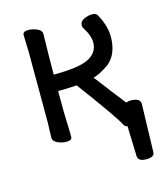

<svg xmlns="http://www.w3.org/2000/svg" viewBox="-102 -567 704 822"><g transform="rotate(-15 250.0 -156.0)"><path d="M445.8 176.8Q411.1 176.8 408.2 154.8L403.8 19Q393.1 18.1 388.2 7.8Q371.1 -27.8 238.8 -206.1Q193.8 -203.1 155.8 -203.1Q155.8 -100.1 157.2 -79.1Q159.2 -34.2 159.2 1Q159.2 16.1 133.8 16.1Q117.2 16.1 96.7 7.6Q76.2 -1 76.2 -18.1Q76.2 -43 78.1 -81.1Q78.1 -376 77.6 -397Q77.1 -418 76.2 -440.4Q75.2 -462.9 75.2 -473.1Q75.2 -488.8 100.1 -488.8Q117.2 -488.8 137.7 -480.5Q158.2 -472.2 158.2 -455.1Q155.8 -336.9 155.8 -275.9Q268.1 -275.9 311.5 -298.3Q355 -320.8 355 -366.2Q355 -396 332 -431.2Q326.2 -439.9 326.2 -448.2Q326.2 -465.8 345 -474.4Q363.8 -482.9 379.9 -482.9Q397.9 -482.9 403.8 -473.1Q434.1 -418.9 434.1 -370.1Q434.1 -293 387.2 -254.9Q341.8 -224.1 316.9 -219.2L326.2 -208Q368.2 -151.9 424.8 -80.1Q433.1 -84 444.8 -84Q487.8 -84 487.8 -57.1L481.9 154.8Q481.9 176.8 445.8 176.8Z"/></g></svg>

Font: LXGW WenKai Mono GB Screen
Style: Regular
Weight: 400
Monospace: yes
Designer: LXGW / Fontworks Inc.
Foundry: LXGW / Fontworks Inc.
Version: Version 1.510;January 18,2025